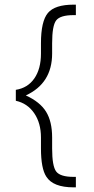

<svg xmlns="http://www.w3.org/2000/svg" viewBox="-20 -665 403 825"><path d="M48 -232V-279Q99 -287 127.5 -328Q156 -369 156 -435V-479Q156 -574 186 -609.5Q216 -645 296 -645H306V-600H296Q239 -600 221.5 -577.5Q204 -555 204 -479V-435Q204 -307 91 -255Q152 -227 178 -185Q204 -143 204 -74V-27Q204 49 221.5 72Q239 95 296 95H306V140H296Q208 140 179 94Q156 59 156 -27V-74Q156 -136 127 -178.5Q98 -221 48 -232Z"/></svg>

Font: Tajawal Light
Style: Regular
Weight: 300
Designer: Boutros Fonts
Foundry: Created by Boutros International 2017
Version: Version 1.700